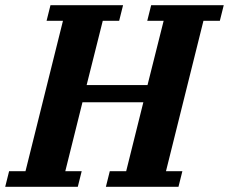

<svg xmlns="http://www.w3.org/2000/svg" viewBox="-53 -718 880 738"><path d="M-18 -60H45L189 -638H126L141 -698H420L405 -638H342L280 -391H514L576 -638H513L528 -698H807L792 -638H729L585 -60H648L633 0H354L369 -60H432L498 -325H264L198 -60H261L246 0H-33Z"/></svg>

Font: IBM Plex Serif
Style: Bold Italic
Weight: 700
Italic angle: -14°
Designer: Mike Abbink, Paul van der Laan, Pieter van Rosmalen
Foundry: Bold Monday
Version: Version 3.001